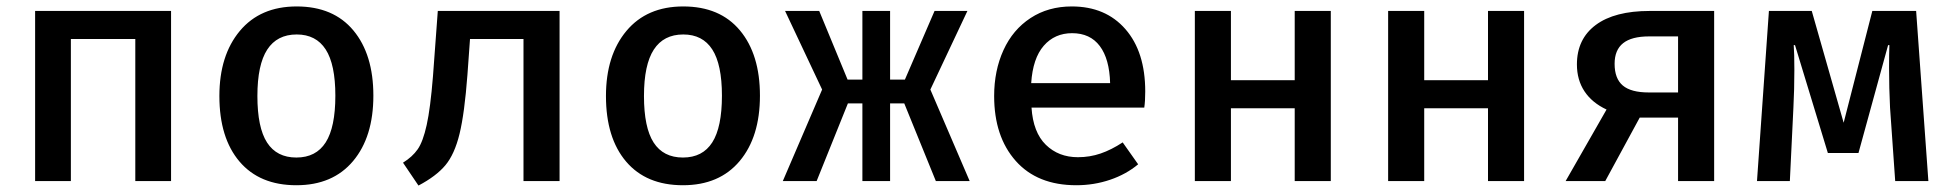

<svg xmlns="http://www.w3.org/2000/svg" viewBox="-20 -562 6040 596"><path d="M400 -441H200V0H89V-528H511V0H400Z M1139 -265Q1139 -137 1076 -62Q1013 13 900 13Q786 13 723.5 -60.5Q661 -134 661 -264Q661 -390 724.5 -466Q788 -542 901 -542Q1015 -542 1077 -467.5Q1139 -393 1139 -265ZM779 -264Q779 -166 809 -119.5Q839 -73 900 -73Q961 -73 991 -120Q1021 -167 1021 -265Q1021 -362 991 -408.5Q961 -455 901 -455Q840 -455 809.5 -408Q779 -361 779 -264Z M1717 0H1605V-441H1439L1431 -330Q1422 -210 1406.5 -146.5Q1391 -83 1362.5 -49Q1334 -15 1279 14L1231 -57Q1260 -75 1276.5 -98.5Q1293 -122 1304.5 -174Q1316 -226 1324 -325L1339 -528H1717Z M2339 -265Q2339 -137 2276 -62Q2213 13 2100 13Q1986 13 1923.5 -60.5Q1861 -134 1861 -264Q1861 -390 1924.5 -466Q1988 -542 2101 -542Q2215 -542 2277 -467.5Q2339 -393 2339 -265ZM1979 -264Q1979 -166 2009 -119.5Q2039 -73 2100 -73Q2161 -73 2191 -120Q2221 -167 2221 -265Q2221 -362 2191 -408.5Q2161 -455 2101 -455Q2040 -455 2009.5 -408Q1979 -361 1979 -264Z M2657 -241H2612L2515 0H2410L2532 -284L2417 -528H2523L2611 -315H2657V-528H2743V-315H2789L2881 -528H2983L2868 -284L2990 0H2885L2787 -241H2743V0H2657Z M3326 -74Q3363 -74 3396.5 -85.5Q3430 -97 3465 -120L3513 -52Q3476 -21 3426 -4Q3376 13 3321 13Q3200 13 3133 -62.5Q3066 -138 3066 -264Q3066 -343 3095 -406.5Q3124 -470 3179 -506Q3234 -542 3307 -542Q3412 -542 3473.5 -471.5Q3535 -401 3535 -278Q3535 -248 3532 -228H3182Q3187 -151 3226.5 -112.5Q3266 -74 3326 -74ZM3181 -304H3426Q3424 -379 3394 -419Q3364 -459 3308 -459Q3254 -459 3220 -420Q3186 -381 3181 -304Z M3999 -226H3801V0H3689V-528H3801V-313H3999V-528H4111V0H3999Z M4599 -226H4401V0H4289V-528H4401V-313H4599V-528H4711V0H4599Z M5301 -528V0H5189V-197H5070L4963 0H4840L4967 -222Q4922 -243 4898.5 -278.5Q4875 -314 4875 -362Q4875 -441 4933.5 -484.5Q4992 -528 5101 -528ZM5189 -275V-449H5099Q5045 -449 5018.5 -428Q4992 -407 4992 -364Q4992 -318 5017.5 -296.5Q5043 -275 5098 -275Z M5966 0H5863L5847 -228Q5844 -288 5844 -351Q5844 -397 5845 -422H5841L5749 -87H5654L5552 -422H5548Q5550 -397 5550 -345Q5550 -284 5547 -227L5536 0H5434L5471 -528H5604L5703 -181L5792 -528H5928Z"/></svg>

Font: Fira Mono Medium
Style: Regular
Weight: 500
Designer: Carrois Corporate & Edenspiekermann AG
Foundry: Carrois Corporate GbR & Edenspiekermann AG
Version: Version 3.206